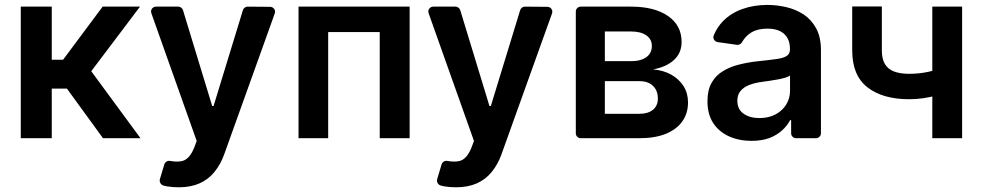

<svg xmlns="http://www.w3.org/2000/svg" viewBox="-20 -573 4072 796"><path d="M66.1 -545.5H194.6V-325.3H241.5L405.5 -545.5H560.4L358.3 -277.7L562.5 0H407L257.5 -205.6H194.6V0H66.1Z M672.2 199.6 658 196.4Q650.9 194.6 646.5 188.7Q642 182.9 642 175.8Q642 171.9 642.8 170.1L661.2 108.7Q663.7 100.9 670.5 96.8Q677.2 92.7 685 94.1Q698.9 96.9 713.4 96.9Q727.6 96.9 737.2 94.1Q766 85.6 784.4 40.8L795.5 11.4L607.6 -517.8Q606.2 -522.7 606.2 -524.9Q606.2 -533.4 612.2 -539.4Q618.3 -545.5 627.1 -545.5H718.8Q725.5 -545.5 731 -541.4Q736.5 -537.3 738.6 -530.9L859.7 -133.5H865.4L986.9 -530.5Q989 -537.3 994.5 -541.4Q1000 -545.5 1006.7 -545.5L1099.4 -544.7Q1108.3 -544.7 1114.3 -538.7Q1120.4 -532.7 1120.4 -524.1Q1120.4 -522 1119 -517L909.8 66.1Q894.5 108.7 869.3 139.6Q844.1 170.8 807.5 187.1Q770.6 203.5 720.9 203.5Q695.7 203.5 672.2 199.6Z M1217.7 -545.5H1678.3V0H1554.3V-440H1340.6V0H1217.7Z M1821.7 199.6 1807.5 196.4Q1800.4 194.6 1796 188.7Q1791.5 182.9 1791.5 175.8Q1791.5 171.9 1792.3 170.1L1810.7 108.7Q1813.2 100.9 1820 96.8Q1826.7 92.7 1834.5 94.1Q1848.4 96.9 1862.9 96.9Q1877.1 96.9 1886.7 94.1Q1915.5 85.6 1933.9 40.8L1945 11.4L1757.1 -517.8Q1755.7 -522.7 1755.7 -524.9Q1755.7 -533.4 1761.7 -539.4Q1767.8 -545.5 1776.6 -545.5H1868.3Q1875 -545.5 1880.5 -541.4Q1886 -537.3 1888.1 -530.9L2009.2 -133.5H2014.9L2136.4 -530.5Q2138.5 -537.3 2144 -541.4Q2149.5 -545.5 2156.2 -545.5L2248.9 -544.7Q2257.8 -544.7 2263.8 -538.7Q2269.9 -532.7 2269.9 -524.1Q2269.9 -522 2268.5 -517L2059.3 66.1Q2044 108.7 2018.8 139.6Q1993.6 170.8 1957 187.1Q1920.1 203.5 1870.4 203.5Q1845.2 203.5 1821.7 199.6Z M2367.2 -20.6V-524.9Q2367.2 -533.4 2373.2 -539.4Q2379.3 -545.5 2387.8 -545.5H2596.2Q2693.5 -545.5 2749.3 -506.7Q2805.8 -468 2805.8 -398.8Q2805.8 -353 2773.8 -324.2Q2742.9 -295.5 2687.5 -285.2Q2730.5 -281.6 2762.8 -263.5Q2795.1 -245.4 2813.9 -215.9Q2832.4 -186.8 2832.4 -148.1Q2832.4 -103 2808.6 -69.6Q2785.2 -36.6 2740.1 -18.1Q2695.3 0 2631.4 0H2387.8Q2379.3 0 2373.2 -6Q2367.2 -12.1 2367.2 -20.6ZM2631.4 -101.2Q2666.5 -101.2 2687.1 -117.9Q2707.4 -134.9 2707.4 -164.1Q2707.4 -197.8 2687.1 -217Q2667.3 -236.5 2631.4 -236.5H2487.6V-101.2ZM2598.7 -319.6Q2625.7 -319.6 2643.8 -327.4Q2662.6 -334.9 2672.6 -348.7Q2682.5 -362.9 2682.5 -382.5Q2682.5 -410.5 2659.4 -426.5Q2636.7 -442.5 2596.2 -442.5H2487.6V-319.6Z M3002.1 -7.8Q2960.6 -26.6 2936.8 -62.9Q2913 -99.4 2913 -153.1Q2913 -199.2 2930 -229.4Q2947.1 -259.9 2976.6 -277.7Q3006.4 -296.2 3043 -305Q3080.3 -314.6 3120 -318.9Q3163.7 -323.2 3197.8 -328.1Q3227.3 -331.7 3241.1 -340.9Q3255 -349.4 3255 -367.9V-370Q3255 -410.2 3231.2 -432.2Q3207 -454.2 3162.6 -454.2Q3115.1 -454.2 3087.7 -433.6Q3067.5 -418.7 3056.5 -398.1Q3053.3 -392.4 3047.4 -389.4Q3041.5 -386.4 3035.2 -387.1L2955.6 -398.4Q2947.8 -399.5 2942.6 -405.5Q2937.5 -411.6 2937.5 -419Q2937.5 -422.6 2939.3 -427.2Q2954.2 -461.6 2977.6 -485.4Q3011 -519.2 3057.5 -535.5Q3104.4 -552.6 3161.9 -552.6Q3200.3 -552.6 3240.4 -543.3Q3278.4 -534.4 3311.8 -513.1Q3344.1 -491.5 3363.6 -455.6Q3383.5 -419 3383.5 -365.1V-20.6Q3383.5 -12.1 3377.3 -6Q3371.1 0 3362.6 0H3280.5Q3272 0 3266 -6Q3259.9 -12.1 3259.9 -20.6V-74.9H3255.7Q3244.3 -52.6 3222.7 -32.7Q3201 -12.8 3169.7 -0.7Q3137.8 11 3095.5 11Q3044 11 3002.1 -7.8ZM3062.9 -101.6Q3088.4 -83.5 3128.9 -83.5Q3166.9 -83.5 3196 -99.1Q3224.4 -114.7 3239.7 -139.9Q3255.3 -165.8 3255.3 -195.7V-259.9Q3248.6 -254.6 3234.7 -250.7Q3220.5 -246.4 3202.8 -243.3L3167.6 -237.6L3137.4 -233.3Q3108.3 -229.4 3085.9 -220.5Q3062.5 -211.3 3050.1 -195.7Q3036.9 -180.4 3036.9 -155.2Q3036.9 -119.7 3062.9 -101.6Z M3513.1 -364.3V-546.2H3636V-364.3Q3636 -329.2 3648.4 -307.9Q3660.9 -286.6 3686.1 -276.8Q3711.3 -267 3749.3 -267Q3791.9 -267 3830.3 -275.6Q3868.6 -284.1 3910.9 -299V-193.9Q3889.9 -184.7 3863.5 -177.4Q3837 -170.1 3807.7 -165.8Q3778.4 -161.6 3749.3 -161.6Q3639.9 -161.6 3576.5 -210.8Q3513.1 -259.9 3513.1 -364.3ZM3845.2 -545.5H3968.8V0H3845.2Z"/></svg>

Font: DeltaSans SemiBold
Style: Regular
Weight: 600
Designer: Rasmus Andersson
Foundry: rsms
Version: Version 3.012